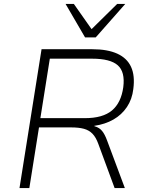

<svg xmlns="http://www.w3.org/2000/svg" viewBox="-20 -955 756 975"><path d="M79 0 191 -705H449Q526 -705 575.5 -682.5Q625 -660 645.5 -615.5Q666 -571 657 -503Q651 -451 624.5 -411.5Q598 -372 556 -348Q514 -324 459 -316L458 -315L463 -313Q484 -307 498 -290.5Q512 -274 524 -241L614 0H562L479 -225Q467 -258 449.5 -276Q432 -294 406 -301Q380 -308 341 -308H178L129 0ZM185 -355H411Q502 -355 548.5 -394Q595 -433 606 -512Q616 -590 578 -623.5Q540 -657 448 -657H233ZM412 -765 313 -935H355L445 -807L575 -935H616L466 -765Z"/></svg>

Font: Nunito Sans 7pt ExtraLight
Style: Italic
Weight: 250
Italic angle: -9°
Designer: Vernon Adams
Foundry: Vernon Adams
Version: Version 3.101;gftools[0.9.27]